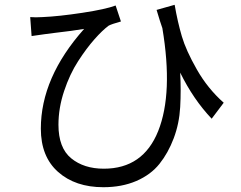

<svg xmlns="http://www.w3.org/2000/svg" viewBox="-20 -741 1017 810"><path d="M716.8 -720.7Q729.5 -647.5 747.1 -587.9Q764.6 -528.3 810.5 -447.8Q856.4 -367.2 923.8 -307.6L873 -240.2Q795.9 -321.3 740.2 -434.6Q744.1 -359.4 740.2 -289.6Q736.3 -219.7 712.9 -157.7Q689.5 -95.7 652.8 -49.8Q616.2 -3.9 555.2 22.5Q494.1 48.8 416 48.8Q297.9 48.8 225.1 -15.6Q152.3 -80.1 152.3 -198.2Q152.3 -414.1 335 -619.1Q312.5 -615.2 279.8 -610.8Q247.1 -606.4 212.9 -602.5Q178.7 -598.6 168 -596.7L113.3 -588.9L107.4 -668.9Q129.9 -667 159.2 -668.9Q228.5 -671.9 327.6 -687Q426.8 -702.1 467.8 -717.8L490.2 -650.4Q451.2 -639.6 438.5 -632.8Q412.1 -613.3 378.4 -575.2Q344.7 -537.1 309.6 -482.9Q274.4 -428.7 250.5 -356.9Q226.6 -285.2 226.6 -214.8Q226.6 -117.2 280.3 -73.2Q334 -29.3 418 -29.3Q584 -29.3 647.5 -188.5Q710.9 -347.7 665 -622.1Q656.2 -646.5 640.6 -699.2Z"/></svg>

Font: Min Sans
Style: Regular
Weight: 400
Designer: Jinseong-Kim, NotoSansCJK, Nunito
Foundry: Jinseong-Kim
Version: Version 1.400;Glyphs 3.1.2 (3151)